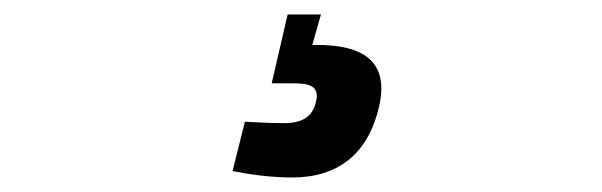

<svg xmlns="http://www.w3.org/2000/svg" viewBox="-20 -25 831 265"><path d="M503 123C519 55 475 37 417 37H411L423 -5H377L355 90H384C406 90 422 93 416 116C411 136 398 145 371 145C351 145 318 143 318 143L301 211C301 211 341 220 383 220C447 220 488 187 503 123Z"/></svg>

Font: RazerF5 SemiBold
Style: Italic
Weight: 600
Foundry: Razer Inc.
Version: Version 2